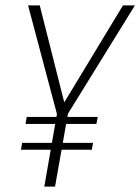

<svg xmlns="http://www.w3.org/2000/svg" viewBox="-20 -695 522 715"><path d="M75 -233.5H339L344 -259.5H79.5ZM58 -137.5H322L326.5 -163H62.5ZM145 0H185L233 -271.5L482.5 -675H438L220 -315H219L128 -675H84.5L192 -270.5Z"/></svg>

Font: Anybody SemiCondensed ExtraLight
Style: Italic
Weight: 250
Width: 4
Italic angle: -10°
Version: Version 1.113;gftools[0.9.25]